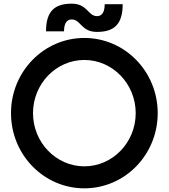

<svg xmlns="http://www.w3.org/2000/svg" viewBox="-20 -1017 920 1047"><path d="M509 -843C602 -843 649 -884 649 -994H551C551 -938 526 -929 509 -929C459 -929 458 -997 371 -997C278 -997 231 -956 231 -846H329C329 -902 354 -911 371 -911C421 -911 422 -843 509 -843ZM440 -690C594 -690 720 -560 720 -400C720 -240 594 -110 440 -110C286 -110 160 -240 160 -400C160 -560 286 -690 440 -690ZM840 -400C840 -627 661 -810 440 -810C219 -810 40 -627 40 -400C40 -173 219 10 440 10C661 10 840 -173 840 -400Z"/></svg>

Font: Gauge Heavy
Style: Bold
Weight: 900
Designer: Daniel Pimley
Foundry: Daniel Pimley
Version: Version 1.003;PS 001.001;hotconv 1.0.56